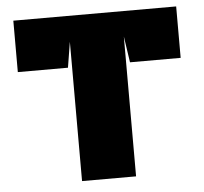

<svg xmlns="http://www.w3.org/2000/svg" viewBox="-48 -690 786 740"><g transform="rotate(-5 345.0 -319.5)"><path d="M240 0H449V-541L464 -440H660V-639H30V-440H224L240 -539V0Z"/></g></svg>

Font: Banana Brick
Style: Regular
Weight: 400
Designer: artmaker
Foundry: artmaker
Version: Version 4.000 2011 initial release